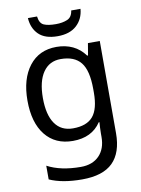

<svg xmlns="http://www.w3.org/2000/svg" viewBox="-104 -902 822 1118"><g transform="rotate(-10 307.5 -343.0)"><path d="M275 -639Q328 -639 370.5 -619Q413 -599 443 -558H448L460 -629H530V-84Q530 31 471.5 89Q413 147 290 147Q172 147 97 113V32Q176 74 295 74Q364 74 403.5 33.5Q443 -7 443 -77V-98Q443 -110 444 -132.5Q445 -155 446 -164H442Q388 -83 276 -83Q172 -83 113.5 -156Q55 -229 55 -360Q55 -488 113.5 -563.5Q172 -639 275 -639ZM287 -565Q220 -565 183 -511.5Q146 -458 146 -359Q146 -260 182.5 -207.5Q219 -155 289 -155Q370 -155 407 -198.5Q444 -242 444 -339V-360Q444 -470 406 -517.5Q368 -565 287 -565ZM452 -833Q447 -773 406.5 -736Q366 -699 294 -699Q220 -699 182.5 -735.5Q145 -772 141 -833H195Q200 -792 225 -781Q250 -770 296 -770Q335 -770 363.5 -782Q392 -794 397 -833Z"/></g></svg>

Font: Noto Sans Kannada UI
Style: Regular
Weight: 400
Designer: Jelle Bosma - Monotype Design Team
Foundry: Monotype Imaging Inc.
Version: Version 2.005; ttfautohint (v1.8.4.7-5d5b)